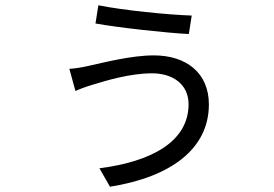

<svg xmlns="http://www.w3.org/2000/svg" viewBox="-20 -655 1040 728"><path d="M695 -260C695 -118 554 -42 357 -17L397 53C630 16 772 -92 772 -259C772 -379 686 -445 563 -445C477 -445 370 -417 315 -405C293 -400 265 -395 243 -394L266 -310C281 -317 308 -327 332 -334C384 -350 474 -377 557 -377C633 -377 695 -337 695 -260ZM353 -635 342 -566C429 -550 614 -530 696 -526L707 -596C616 -599 447 -616 353 -635Z"/></svg>

Font: Noto Sans Japanese Regular
Style: Regular
Weight: 400
Designer: Ryoko NISHIZUKA (kana & ideographs); Paul D. Hunt (Latin, Greek & Cyrillic); Wenlong ZHANG (bopomofo); Sandoll Communica
Foundry: Adobe Systems Incorporated
Version: Version 1.000;PS 1;hotconv 1.0.78;makeotf.lib2.5.61930